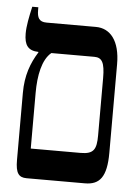

<svg xmlns="http://www.w3.org/2000/svg" viewBox="-49 -686 526 725"><g transform="rotate(5 214.0 -323.5)"><path d="M79 0H300C356 0 382 -31 382 -123V-459C382 -547 345 -592 290 -592H103C74 -592 67 -608 67 -637V-647H44C35 -607 28 -573 28 -544C28 -501 42 -480 82 -479V-477C55 -434 37 -386 37 -320V-65C37 -16 49 0 79 0ZM85 -113V-324C85 -390 97 -451 131 -479H294C323 -479 334 -461 334 -402V-185C334 -132 324 -113 274 -113Z"/></g></svg>

Font: Noto Serif Hebrew ExtraCondensed SemiBold
Style: Regular
Weight: 600
Width: 2
Designer: Monotype Design Team
Foundry: Monotype Imaging Inc.
Version: Version 2.004